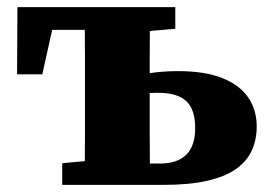

<svg xmlns="http://www.w3.org/2000/svg" viewBox="-20 -520 763 540"><path d="M349 0V-60H429Q479 -60 504 -85Q529 -110 529 -160Q529 -212 504 -235.5Q479 -259 424 -259Q398 -259 373.5 -255.5Q349 -252 327 -246V-298Q357 -307 396.5 -313.5Q436 -320 481 -320Q556 -320 605 -300.5Q654 -281 678 -246Q702 -211 702 -164Q702 -127 688 -96.5Q674 -66 643.5 -44.5Q613 -23 562.5 -11.5Q512 0 439 0ZM218 0Q218 -30 218.5 -67.5Q219 -105 219 -144Q219 -183 219 -217V-283Q219 -317 219 -356Q219 -395 218.5 -433Q218 -471 218 -500H402Q402 -471 401.5 -433Q401 -395 401 -356Q401 -317 401 -283V-217Q401 -183 401 -144Q401 -105 401.5 -67.5Q402 -30 402 0ZM28 -311 29 -500H310V-436H76L139 -491L99 -311ZM155 0V-61L265 -71H294V0ZM313 -429V-500H473V-439L356 -429Z"/></svg>

Font: Source Serif 4 ExtraBold
Style: Regular
Weight: 800
Designer: Frank Grießhammer
Foundry: Adobe Systems Incorporated
Version: Version 4.004;hotconv 1.0.116;makeotfexe 2.5.65601